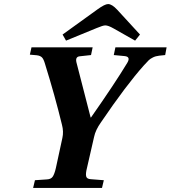

<svg xmlns="http://www.w3.org/2000/svg" viewBox="-20 -925 840 945"><path d="M288 -755 460 -879Q496 -905 512 -905Q531 -905 557 -877L669 -755L645 -725L539 -785Q513 -800 498 -800Q487 -800 456 -787L305 -725ZM127 -656 135 -692H436L428 -654L373 -648Q350 -646 356 -619L426 -347H428Q545 -514 606 -615Q625 -646 593 -649L540 -654L548 -692H800L793 -654L764 -651Q746 -649 733 -642.5Q720 -636 712.5 -629Q705 -622 688 -603Q602 -507 477 -323Q450 -285 443 -251L408 -98Q401 -71 404 -57.5Q407 -44 427 -43L491 -38L482 0H143L152 -38L211 -42Q231 -43 239.5 -55.5Q248 -68 255 -98L287 -246Q294 -277 285 -311Q250 -455 202 -609Q195 -634 186.5 -642.5Q178 -651 161 -653Z"/></svg>

Font: Heuristica
Style: Bold Italic
Weight: 700
Italic angle: -13°
Version: Version 1.0.2